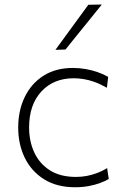

<svg xmlns="http://www.w3.org/2000/svg" viewBox="-20 -798 540 828"><path d="M303.5 9.5Q225 9.5 170.2 -24.8Q115.5 -59 87 -117.2Q58.5 -175.5 58.5 -248Q58.5 -321 86.5 -379.2Q114.5 -437.5 167.2 -471.2Q220 -505 294.5 -505Q323 -505 350.8 -500Q378.5 -495 403 -486.2Q427.5 -477.5 446.5 -466.5L441 -419.5Q413 -435.5 387.8 -444.5Q362.5 -453.5 340.2 -457Q318 -460.5 298 -460.5Q211 -460.5 158.2 -403.2Q105.5 -346 105.5 -248.5Q105.5 -188.5 128 -140.2Q150.5 -92 195.2 -63.5Q240 -35 308 -35Q331 -35 353.8 -39.2Q376.5 -43.5 398.8 -51.8Q421 -60 442 -73L449 -26Q433.5 -17 411.5 -8.8Q389.5 -0.5 362.2 4.5Q335 9.5 303.5 9.5ZM219 -583Q254.5 -632 290.5 -681Q326.5 -730 361 -777.5L419 -778.5Q393 -745.5 366.5 -713.2Q340 -681 314.2 -648.8Q288.5 -616.5 262.5 -584.5Z"/></svg>

Font: Commissioner Thin ExtraLight
Style: Regular
Weight: 250
Version: Version 1.000